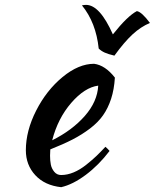

<svg xmlns="http://www.w3.org/2000/svg" viewBox="-20 -735 640 794"><path d="M455.1 -414.1Q452.1 -365.2 439.5 -326.4Q426.8 -287.6 406.2 -258.3Q385.7 -229 352.3 -203.6Q318.8 -178.2 280.5 -158.4Q242.2 -138.7 188 -117.2Q188 -113.3 187.5 -104.2Q187 -95.2 187 -90.8Q187 -70.8 190.2 -54.4Q193.4 -38.1 204.3 -24.7Q215.3 -11.2 232.9 -11.2Q258.3 -11.2 284.7 -22.2Q311 -33.2 336.7 -53.7Q362.3 -74.2 378.4 -89.6Q394.5 -105 416 -127.9Q425.8 -119.6 433.1 -110.8Q388.2 -51.8 334.5 -11.7Q280.8 28.3 232.9 39.1Q165 31.7 126 -10.5Q86.9 -52.7 86.9 -113.8Q86.9 -193.8 129.6 -277.8Q172.4 -361.8 238.8 -416.5Q305.2 -471.2 369.1 -471.2Q415 -465.3 455.1 -414.1ZM386.2 -380.9Q330.1 -373.5 274.7 -309.6Q219.2 -245.6 195.8 -154.8Q278.8 -196.3 330.8 -255.6Q382.8 -314.9 386.2 -380.9ZM453.1 -504.9Q426.8 -511.2 412.8 -517.6Q398.9 -523.9 388.2 -534.2Q377 -641.6 318.8 -712.9Q328.6 -714.8 335.9 -714.8Q392.6 -714.8 446.8 -592.8Q506.8 -668.5 545.9 -689Q565.9 -686 600.1 -640.1Q562.5 -624.5 528.1 -592.8Q493.7 -561 453.1 -504.9Z"/></svg>

Font: Kaushan Script
Style: Regular
Weight: 400
Designer: Pablo Impallari
Foundry: Pablo Impallari
Version: Version 1.002